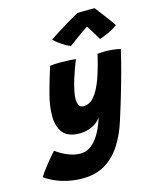

<svg xmlns="http://www.w3.org/2000/svg" viewBox="-279 -862 991 1221"><g transform="rotate(-15 216.0 -251.0)"><path d="M110.5 263Q58.5 263 11.2 252.2Q-36 241.5 -73.2 224.2Q-110.5 207 -133.5 189Q-125 175.5 -110.2 155.2Q-95.5 135 -78.2 113.5Q-61 92 -45.5 73.5Q-30 55 -20.5 45.5Q-5 57.5 19.8 71.8Q44.5 86 75.5 96.2Q106.5 106.5 140 106.5Q173.5 106.5 200.2 89Q227 71.5 248 42.8Q269 14 284.2 -20.2Q299.5 -54.5 309 -87.5Q296.5 -66.5 274.2 -51Q252 -35.5 224.5 -27Q197 -18.5 168 -18.5Q89.5 -18.5 57.2 -60.5Q25 -102.5 25 -171.5Q25 -236 46.2 -315.8Q67.5 -395.5 95.5 -482.5Q105.5 -484.5 124.2 -485.5Q143 -486.5 165 -486.5Q196 -486.5 226 -484.8Q256 -483 265.5 -480.5Q255.5 -458 243.8 -426Q232 -394 221.2 -359Q210.5 -324 203.8 -291.8Q197 -259.5 197 -235.5Q197 -210.5 205.8 -194.8Q214.5 -179 236 -179Q269.5 -179 296 -205Q322.5 -231 343.8 -277Q365 -323 381.5 -382.5Q386.5 -399.5 390.8 -415Q395 -430.5 398.2 -443.2Q401.5 -456 403.5 -465Q405.5 -474 406 -478.5Q419.5 -479.5 432.2 -480.2Q445 -481 457.5 -481Q509 -481 557.5 -469.5Q544.5 -410 523 -331Q511 -286 496.5 -235.8Q482 -185.5 466.2 -133Q450.5 -80.5 433.5 -28Q405.5 60 362.5 125.5Q319.5 191 257.8 227Q196 263 110.5 263ZM463.5 -763.5Q477.5 -745.5 496.5 -720.5Q515.5 -695.5 534.5 -670Q553.5 -644.5 566.5 -624Q540 -604 505.8 -588.5Q471.5 -573 446 -565Q437 -581.5 427 -598Q417 -614.5 407.5 -629.8Q398 -645 391.2 -655.8Q384.5 -666.5 382 -670H397.5Q390.5 -665.5 375 -655.2Q359.5 -645 339 -630.5Q318.5 -616 297 -600.2Q275.5 -584.5 256.5 -570Q242.5 -575 222 -586.8Q201.5 -598.5 182 -613Q162.5 -627.5 151 -640.5Q179 -659 208.5 -677.8Q238 -696.5 265.8 -713.2Q293.5 -730 315.8 -742.8Q338 -755.5 350.5 -762Q360 -762.5 382.5 -763Q405 -763.5 428.5 -763.5Q452 -763.5 463.5 -763.5Z"/></g></svg>

Font: Grandstander Thin ExtraBold
Style: Italic
Weight: 800
Italic angle: -15°
Version: Version 1.200